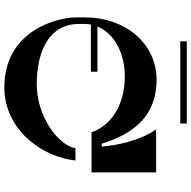

<svg xmlns="http://www.w3.org/2000/svg" viewBox="-18 -863 879 883"><g transform="rotate(90 421.5 -421.5)"><path d="M548 -841H170V-811H548ZM331 -556C478 -556 564 -479 588 -403H773V-700H575C627 -627 649 -517 654 -450H641C607 -555 543 -702 346 -702C179 -702 60 -557 60 -373V-334C60 -238 125 -2 382 -2C578 -2 703 -178 718 -329H662C646 -246 512 -151 367 -151C236 -151 90 -195 90 -347V-367C90 -378 91 -389 93 -400H310V-430H102C134 -510 228 -556 331 -556Z"/></g></svg>

Font: Space Cowgirl Bold
Style: Regular
Weight: 700
Designer: Valery Marier
Foundry: Valery Marier
Version: Version 1.000;hotconv 1.0.109;makeotfexe 2.5.65596